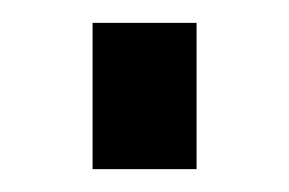

<svg xmlns="http://www.w3.org/2000/svg" viewBox="-20 -148 253 168"><path d="M61 0V-128H152V0Z"/></svg>

Font: Raleway Thin SemiBold
Style: Regular
Weight: 600
Version: Version 4.026